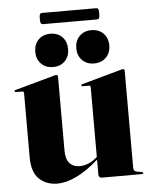

<svg xmlns="http://www.w3.org/2000/svg" viewBox="-52 -766 647 819"><g transform="rotate(-5 271.0 -356.5)"><path d="M338 -13.5V-83V-86V-388Q338 -392 336.2 -393.8Q334.5 -395.5 330.5 -395.5H304.5Q301.5 -395.5 300.2 -396.8Q299 -398 299 -400Q299 -402 300.5 -403Q302 -404 304 -404.5L469.5 -450.5Q474.5 -452 477 -452.5Q479.5 -453 482 -453Q485.5 -453 487 -451Q488.5 -449 488.5 -446V-30.5Q488.5 -23 491.5 -18.8Q494.5 -14.5 500.5 -13L524 -8.5Q527 -8 528.2 -6.8Q529.5 -5.5 529.5 -4Q529.5 -2 528.2 -1Q527 0 524.5 0H351.5Q345 0 341.5 -3.8Q338 -7.5 338 -13.5ZM52.5 -113.5V-388Q52.5 -392 50.5 -393.8Q48.5 -395.5 44.5 -395.5H18.5Q15.5 -395.5 14.2 -396.8Q13 -398 13 -400Q13 -402 14.5 -403Q16 -404 18 -404.5L184 -450.5Q189.5 -452 191.5 -452.5Q193.5 -453 196 -453Q199.5 -453 201.2 -451Q203 -449 203 -446V-129Q203 -92 218.8 -74.5Q234.5 -57 263 -57Q281 -57 299.5 -64.5Q318 -72 335 -87.5L353 -103.5L359.5 -96.5L340.5 -80Q286.5 -32.5 242 -11.8Q197.5 9 161.5 9Q113.5 9 83 -20.2Q52.5 -49.5 52.5 -113.5ZM186 -488Q154.5 -488 135 -507.8Q115.5 -527.5 115.5 -559Q115.5 -591 135 -610.8Q154.5 -630.5 186 -630.5Q217.5 -630.5 236.8 -610.8Q256 -591 256 -559Q256 -527.5 236.8 -507.8Q217.5 -488 186 -488ZM361.5 -488Q330 -488 310.5 -507.8Q291 -527.5 291 -559Q291 -590.5 310.5 -610.5Q330 -630.5 361.5 -630.5Q393 -630.5 412.8 -610.8Q432.5 -591 432.5 -559Q432.5 -527.5 412.8 -507.8Q393 -488 361.5 -488ZM147 -697.5Q147 -712.5 149.5 -717.2Q152 -722 160 -722H388.5Q397 -722 399.2 -717.8Q401.5 -713.5 401.5 -698Q401.5 -683.5 399.2 -678.8Q397 -674 388.5 -674H160Q152 -674 149.5 -678.8Q147 -683.5 147 -697.5Z"/></g></svg>

Font: Fraunces 120pt
Style: Bold
Weight: 700
Version: Version 1.000;[b76b70a41]